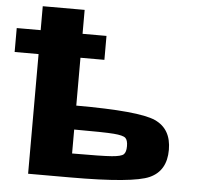

<svg xmlns="http://www.w3.org/2000/svg" viewBox="-58 -937 1085 999"><g transform="rotate(5 484.5 -437.5)"><path d="M125 0V-625H0V-750H125V-875H343.8V-750H468.8V-625H343.8V-375Q671.9 -375 757.8 -335.9Q843.8 -296.9 843.8 -187.5Q843.8 -78.1 757.8 -39.1Q671.9 0 343.8 0ZM625 -187.5Q625 -218.8 612.3 -230.5Q599.6 -242.2 550.8 -246.1Q502 -250 343.8 -250V-125Q502 -125 550.8 -128.9Q599.6 -132.8 612.3 -144.5Q625 -156.2 625 -187.5Z"/></g></svg>

Font: CraftyPE
Style: Regular
Weight: 400
Designer: Erek Butcher
Foundry: Haunted Coop
Version: Version 0.018;April 4, 2024;FontCreator 15.0.0.2962 64-bit